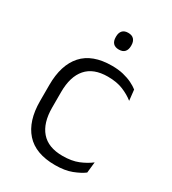

<svg xmlns="http://www.w3.org/2000/svg" viewBox="-166 -750 764 852"><g transform="rotate(30 216.0 -324.5)"><path d="M249.5 10.5Q149.5 10.5 100 -45Q50.5 -100.5 50.5 -203V-285Q50.5 -387.5 100 -442.8Q149.5 -498 249.5 -498Q282 -498 307.8 -491.8Q333.5 -485.5 353.5 -475.8Q373.5 -466 386.5 -455.5L392.5 -401Q369 -420 336.2 -433.5Q303.5 -447 257.5 -447Q184.5 -447 148 -405Q111.5 -363 111.5 -284V-204.5Q111.5 -126 148 -83.8Q184.5 -41.5 258 -41.5Q305 -41.5 338.5 -55.2Q372 -69 396.5 -88L390.5 -32.5Q369.5 -16.5 334.5 -3Q299.5 10.5 249.5 10.5ZM238.5 -575Q219 -575 209.2 -585.8Q199.5 -596.5 199.5 -616.5V-619.5Q199.5 -638.5 209.2 -649.5Q219 -660.5 238.5 -660.5Q258.5 -660.5 268.2 -649.5Q278 -638.5 278 -619.5V-616.5Q278 -596.5 268.2 -585.8Q258.5 -575 238.5 -575Z"/></g></svg>

Font: Anek Latin Light
Style: Regular
Weight: 300
Designer: Yesha Goshar
Foundry: Ek Type
Version: Version 1.003